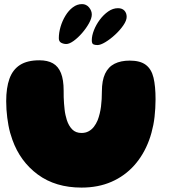

<svg xmlns="http://www.w3.org/2000/svg" viewBox="-20 -872 811 914"><path d="M368 21Q244.5 21 160.2 -41Q76 -103 39 -206.5Q33 -223 28.2 -240.2Q23.5 -257.5 20.2 -275.5Q17 -293.5 14.5 -312.2Q12 -331 10.8 -350.5Q9.5 -370 9.5 -390.5Q9.5 -454 25 -497.2Q40.5 -540.5 75.2 -562.8Q110 -585 167.5 -585Q206.5 -585 232 -570.5Q257.5 -556 270.2 -524.2Q283 -492.5 283 -440.5Q283 -425 283.2 -409.5Q283.5 -394 284.8 -379.5Q286 -365 287.5 -351Q289 -337 291.8 -324.5Q294.5 -312 298 -301Q307 -273 323.8 -256Q340.5 -239 368 -239Q387 -239 401.5 -246.8Q416 -254.5 426.8 -268.2Q437.5 -282 445 -300Q450.5 -314.5 454.5 -330.8Q458.5 -347 460.8 -364.5Q463 -382 464 -400.2Q465 -418.5 465 -436.5Q465 -488.5 480.2 -521Q495.5 -553.5 525.2 -568.5Q555 -583.5 597.5 -583.5Q647.5 -583.5 674.2 -563.2Q701 -543 710.8 -502.2Q720.5 -461.5 720.5 -399Q720.5 -377.5 719.2 -357Q718 -336.5 715.8 -316.2Q713.5 -296 709.8 -277Q706 -258 701 -239.8Q696 -221.5 689.5 -204Q664 -135 618.8 -84.5Q573.5 -34 510.5 -6.5Q447.5 21 368 21ZM295.5 -662.5Q282.5 -662.5 271.2 -668.5Q260 -674.5 260 -690Q260 -716 268.2 -744.2Q276.5 -772.5 291.5 -797.2Q306.5 -822 326.8 -837.2Q347 -852.5 370.5 -852.5Q390.5 -852.5 403.8 -836.8Q417 -821 417 -803Q417 -785.5 403.8 -761.5Q390.5 -737.5 370.8 -714.8Q351 -692 330.5 -677.2Q310 -662.5 295.5 -662.5ZM444 -657.5Q431 -657.5 424 -661.2Q417 -665 417 -680.5Q417 -702 427.2 -728.2Q437.5 -754.5 455.2 -778.2Q473 -802 495.2 -817.5Q517.5 -833 541.5 -833Q561.5 -833 572.2 -821.5Q583 -810 583 -792Q583 -774.5 567.2 -751.5Q551.5 -728.5 528.2 -707Q505 -685.5 481.8 -671.5Q458.5 -657.5 444 -657.5Z"/></svg>

Font: Gluten ExtraBold
Style: Regular
Weight: 800
Designer: Tyler Finck
Foundry: Etcetera Type Company
Version: Version 1.300